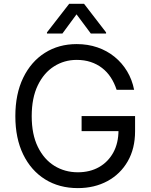

<svg xmlns="http://www.w3.org/2000/svg" viewBox="-20 -966 783 996"><path d="M383.8 9.8Q287.1 9.8 214.1 -35.6Q141.1 -81.1 100.3 -164.8Q59.6 -248.5 59.6 -363.3Q59.6 -478.5 100.3 -562.5Q141.1 -646.5 212.9 -691.9Q284.7 -737.3 377.9 -737.3Q435.5 -737.3 485.4 -720.2Q535.2 -703.1 574.2 -671.4Q613.3 -639.6 639.4 -596.2Q665.5 -552.7 675.8 -500H585Q573.2 -536.1 554.4 -564.7Q535.6 -593.3 509.3 -613.5Q482.9 -633.8 450.2 -644.5Q417.5 -655.3 377.9 -655.3Q313.5 -655.3 260.5 -621.8Q207.5 -588.4 176 -523.2Q144.5 -458 144.5 -363.3Q144.5 -269 176.3 -204.1Q208 -139.2 262.2 -105.7Q316.4 -72.3 383.8 -72.3Q446.3 -72.3 493.7 -99.1Q541 -126 567.9 -175Q594.7 -224.1 594.7 -291L622.1 -285.6H403.3V-363.8H680.7V-285.2Q680.7 -195.3 642.6 -129.2Q604.5 -63 537.4 -26.6Q470.2 9.8 383.8 9.8ZM451.2 -792 377 -891.6 303.7 -792H223.6V-797.9L338.9 -946.3H416L530.3 -797.9V-792Z"/></svg>

Font: GitLab Sans
Style: Regular
Weight: 400
Designer: Rasmus Andersson
Foundry: Modifications by GitLab B.V., manufactured by rsms
Version: Version 4.000;git-c8fb6b7